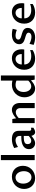

<svg xmlns="http://www.w3.org/2000/svg" viewBox="1784 -2606 832 4441"><g transform="rotate(-90 2200.5 -386.0)"><path d="M300.3 9.8Q239.3 9.8 192.6 -10.7Q146 -31.2 114.3 -66.2Q82.5 -101.1 66.2 -147Q49.8 -192.9 49.8 -244.1Q49.8 -303.2 70.8 -354.7Q91.8 -406.2 129.6 -444.6Q167.5 -482.9 219.7 -505.1Q272 -527.3 334.5 -527.3Q395.5 -527.3 442.4 -506.8Q489.3 -486.3 521 -451.2Q552.7 -416 569.1 -369.9Q585.4 -323.7 585.4 -272.5Q585.4 -212.9 564.2 -161.4Q543 -109.9 504.9 -71.8Q466.8 -33.7 414.6 -12Q362.3 9.8 300.3 9.8ZM320.8 -74.7Q352.1 -74.7 377.9 -87.6Q403.8 -100.6 422.4 -123.8Q440.9 -147 451.2 -179.2Q461.4 -211.4 461.4 -250.5Q461.4 -288.6 451.4 -323.2Q441.4 -357.9 422.4 -384.5Q403.3 -411.1 376 -427Q348.6 -442.9 314 -442.9Q282.2 -442.9 256.3 -429.7Q230.5 -416.5 212.2 -393.1Q193.8 -369.6 183.6 -337.2Q173.3 -304.7 173.3 -266.1Q173.3 -227.5 183.3 -192.9Q193.4 -158.2 212.4 -131.8Q231.4 -105.5 258.8 -90.1Q286.1 -74.7 320.8 -74.7Z M717.3 -782.2H835.4V0H717.3Z M1277.8 -76.2Q1265.1 -65.4 1247.3 -50.5Q1229.5 -35.6 1207.8 -22.2Q1186 -8.8 1160.4 0.5Q1134.8 9.8 1106.4 9.8Q1077.6 9.8 1053 -0.7Q1028.3 -11.2 1010 -30Q991.7 -48.8 981.2 -75Q970.7 -101.1 970.7 -132.8Q970.7 -166 984.1 -197.8Q997.6 -229.5 1029.1 -254.4Q1060.5 -279.3 1112.3 -294.7Q1164.1 -310.1 1240.2 -310.1H1275.9V-350.1Q1275.9 -371.6 1268.6 -388.7Q1261.2 -405.8 1248 -418Q1234.9 -430.2 1216.6 -436.5Q1198.2 -442.9 1175.8 -442.9Q1158.2 -442.9 1138.2 -438.7Q1118.2 -434.6 1098.6 -427.2Q1079.1 -419.9 1060.5 -409.9Q1042 -399.9 1027.3 -388.2L1018.6 -393.1L996.1 -475.1Q1055.2 -505.9 1106 -516.6Q1156.7 -527.3 1201.2 -527.3Q1247.1 -527.3 1283 -518.1Q1318.8 -508.8 1343.8 -489.5Q1368.7 -470.2 1381.6 -440.7Q1394.5 -411.1 1394.5 -370.6V-131.3Q1394.5 -124 1395.8 -115.2Q1397 -106.4 1400.6 -98.6Q1404.3 -90.8 1411.4 -85.4Q1418.5 -80.1 1430.2 -80.1Q1437 -80.1 1446.8 -82Q1456.5 -84 1466.3 -88.4V-29.8Q1439.9 -11.7 1413.8 -1Q1387.7 9.8 1362.8 9.8Q1343.3 9.8 1329.1 2.4Q1314.9 -4.9 1305.2 -16.8Q1295.4 -28.8 1288.8 -44.2Q1282.2 -59.6 1277.8 -76.2ZM1275.9 -252.4H1245.1Q1194.3 -252.4 1163.3 -245.4Q1132.3 -238.3 1115.2 -225.8Q1098.1 -213.4 1092.5 -197Q1086.9 -180.7 1086.9 -161.6Q1086.9 -141.6 1092.8 -126.5Q1098.6 -111.3 1108.6 -101.1Q1118.7 -90.8 1132.3 -85.4Q1146 -80.1 1161.6 -80.1Q1173.3 -80.1 1186 -82.8Q1198.7 -85.4 1212.6 -92.3Q1226.6 -99.1 1242.2 -110.4Q1257.8 -121.6 1275.9 -139.2Z M1571.8 -517.6H1667.5L1684.1 -429.2Q1701.2 -444.8 1722.7 -462.2Q1744.1 -479.5 1769.5 -493.9Q1794.9 -508.3 1823 -517.8Q1851.1 -527.3 1881.3 -527.3Q1917 -527.3 1946 -513.9Q1975.1 -500.5 1995.6 -476.3Q2016.1 -452.1 2027.3 -418.5Q2038.6 -384.8 2038.6 -344.7V0H1919.9V-330.6Q1919.9 -356.9 1912.6 -377Q1905.3 -397 1892.3 -410.2Q1879.4 -423.3 1861.6 -430.2Q1843.8 -437 1823.2 -437Q1787.1 -437 1754.9 -418.5Q1722.7 -399.9 1689.9 -369.6V0H1571.8Z M2556.6 -421.4Q2524.9 -435.1 2499.8 -439Q2474.6 -442.9 2458.5 -442.9Q2418.9 -442.9 2387.9 -428.7Q2356.9 -414.6 2335.9 -389.6Q2314.9 -364.7 2304 -330.3Q2293 -295.9 2293 -255.4Q2293 -218.8 2302.2 -187Q2311.5 -155.3 2328.6 -131.3Q2345.7 -107.4 2369.9 -93.8Q2394 -80.1 2423.8 -80.1Q2459 -80.1 2492.4 -98.4Q2525.9 -116.7 2556.6 -148.9ZM2556.6 -782.2H2675.3V0H2578.6L2562.5 -86.4Q2545.4 -70.8 2525.1 -54Q2504.9 -37.1 2481 -22.9Q2457 -8.8 2429.4 0.5Q2401.9 9.8 2370.6 9.8Q2323.7 9.8 2286.6 -11Q2249.5 -31.7 2223.4 -66.2Q2197.3 -100.6 2183.6 -145Q2169.9 -189.5 2169.9 -236.8Q2169.9 -299.3 2192.6 -352.5Q2215.3 -405.8 2254.9 -444.6Q2294.4 -483.4 2347.7 -505.4Q2400.9 -527.3 2461.9 -527.3Q2489.7 -527.3 2514.4 -523.4Q2539.1 -519.5 2556.6 -515.1Z M3261.7 -47.4Q3240.2 -32.2 3215.3 -21.5Q3190.4 -10.7 3164.1 -3.7Q3137.7 3.4 3111.6 6.6Q3085.4 9.8 3062 9.8Q3007.8 9.8 2961.2 -6.8Q2914.6 -23.4 2880.1 -55.7Q2845.7 -87.9 2826.2 -135Q2806.6 -182.1 2806.6 -243.2Q2806.6 -308.1 2828.6 -360.8Q2850.6 -413.6 2887.5 -450.4Q2924.3 -487.3 2972.9 -507.3Q3021.5 -527.3 3074.2 -527.3Q3118.2 -527.3 3156 -512.9Q3193.8 -498.5 3221.4 -470.2Q3249 -441.9 3264.6 -399.4Q3280.3 -356.9 3280.3 -300.8Q3280.3 -287.1 3279.1 -271.7Q3277.8 -256.3 3274.9 -241.7H2929.2Q2929.2 -202.1 2943.1 -171.9Q2957 -141.6 2982.4 -121.3Q3007.8 -101.1 3043.5 -90.6Q3079.1 -80.1 3122.1 -80.1Q3134.3 -80.1 3150.6 -81.1Q3167 -82 3185.5 -85Q3204.1 -87.9 3223.6 -93Q3243.2 -98.1 3261.7 -106.4ZM3170.4 -299.3Q3170.4 -335 3161.4 -361.8Q3152.3 -388.7 3136.7 -406.7Q3121.1 -424.8 3100.3 -433.8Q3079.6 -442.9 3055.7 -442.9Q3028.8 -442.9 3005.9 -432.1Q2982.9 -421.4 2965.8 -402.1Q2948.7 -382.8 2939 -356.4Q2929.2 -330.1 2929.2 -299.3Z M3403.8 -113.3 3412.6 -118.7Q3431.6 -108.4 3452.4 -100.1Q3473.1 -91.8 3493.7 -86.2Q3514.2 -80.6 3533.7 -77.6Q3553.2 -74.7 3570.3 -74.7Q3614.7 -74.7 3639.9 -93.3Q3665 -111.8 3665 -140.6Q3665 -160.2 3653.6 -172.9Q3642.1 -185.5 3623.3 -194.6Q3604.5 -203.6 3580.6 -210.4Q3556.6 -217.3 3531.5 -224.9Q3506.3 -232.4 3482.4 -242.2Q3458.5 -252 3439.7 -267.1Q3420.9 -282.2 3409.4 -304Q3397.9 -325.7 3397.9 -357.4Q3397.9 -393.1 3413.3 -424.3Q3428.7 -455.6 3457.3 -478.3Q3485.8 -501 3526.6 -514.2Q3567.4 -527.3 3618.2 -527.3Q3630.9 -527.3 3647.7 -526.4Q3664.6 -525.4 3682.9 -523.2Q3701.2 -521 3719.7 -517.6Q3738.3 -514.2 3754.4 -508.8L3732.9 -421.4L3722.2 -415Q3707.5 -422.4 3690.7 -427.7Q3673.8 -433.1 3657 -436.3Q3640.1 -439.5 3624.3 -441.2Q3608.4 -442.9 3596.2 -442.9Q3553.2 -442.9 3529.1 -425.8Q3504.9 -408.7 3504.9 -379.9Q3504.9 -359.9 3516.6 -346.9Q3528.3 -334 3547.1 -325Q3565.9 -315.9 3590.3 -309.3Q3614.7 -302.7 3639.9 -295.2Q3665 -287.6 3689.5 -277.8Q3713.9 -268.1 3732.7 -252.9Q3751.5 -237.8 3763.2 -215.8Q3774.9 -193.8 3774.9 -161.6Q3774.9 -125.5 3759.3 -94Q3743.7 -62.5 3714.8 -39.6Q3686 -16.6 3645.5 -3.4Q3605 9.8 3555.7 9.8Q3515.1 9.8 3469.7 1Q3424.3 -7.8 3382.8 -24.4Z M4328.6 -47.4Q4307.1 -32.2 4282.2 -21.5Q4257.3 -10.7 4231 -3.7Q4204.6 3.4 4178.5 6.6Q4152.3 9.8 4128.9 9.8Q4074.7 9.8 4028.1 -6.8Q3981.4 -23.4 3947 -55.7Q3912.6 -87.9 3893.1 -135Q3873.5 -182.1 3873.5 -243.2Q3873.5 -308.1 3895.5 -360.8Q3917.5 -413.6 3954.3 -450.4Q3991.2 -487.3 4039.8 -507.3Q4088.4 -527.3 4141.1 -527.3Q4185.1 -527.3 4222.9 -512.9Q4260.7 -498.5 4288.3 -470.2Q4315.9 -441.9 4331.5 -399.4Q4347.2 -356.9 4347.2 -300.8Q4347.2 -287.1 4345.9 -271.7Q4344.7 -256.3 4341.8 -241.7H3996.1Q3996.1 -202.1 4010 -171.9Q4023.9 -141.6 4049.3 -121.3Q4074.7 -101.1 4110.4 -90.6Q4146 -80.1 4189 -80.1Q4201.2 -80.1 4217.5 -81.1Q4233.9 -82 4252.4 -85Q4271 -87.9 4290.5 -93Q4310.1 -98.1 4328.6 -106.4ZM4237.3 -299.3Q4237.3 -335 4228.3 -361.8Q4219.2 -388.7 4203.6 -406.7Q4188 -424.8 4167.2 -433.8Q4146.5 -442.9 4122.6 -442.9Q4095.7 -442.9 4072.8 -432.1Q4049.8 -421.4 4032.7 -402.1Q4015.6 -382.8 4005.9 -356.4Q3996.1 -330.1 3996.1 -299.3Z"/></g></svg>

Font: Proza Libre
Style: Medium
Weight: 500
Designer: Jasper de Waard
Foundry: Jasper de Waard
Version: Version 1.000; ttfautohint (v1.4.1.8-43bc)